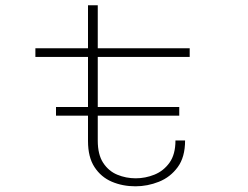

<svg xmlns="http://www.w3.org/2000/svg" viewBox="-20 -678 915 708"><path d="M186.5 -251.5V-283.5H304.5V-468H110.5V-500H304.5V-658.5H340.5V-500H679.5V-468H340.5V-283.5H641V-251.5H340.5V-159.5Q340.5 -108 360.5 -77.5Q380.5 -47 412.5 -33.8Q444.5 -20.5 480.5 -20.5Q516 -20.5 549.5 -34Q583 -47.5 605 -78Q627 -108.5 627 -160H662.5Q662.5 -98.5 635.2 -61.5Q608 -24.5 566 -7.8Q524 9 479.5 9Q432 9 392.2 -8Q352.5 -25 328.5 -61.8Q304.5 -98.5 304.5 -158V-251.5Z"/></svg>

Font: Trispace SemiExpanded Thin
Style: Regular
Weight: 100
Width: 6
Designer: Tyler Finck
Foundry: Etcetera Type Company
Version: Version 1.210; ttfautohint (v1.8.3)